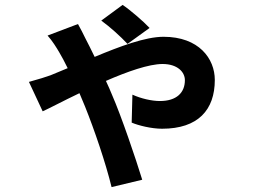

<svg xmlns="http://www.w3.org/2000/svg" viewBox="-20 -680 1040 783"><path d="M590 -566C566 -592 509 -641 480 -660L393 -596C429 -570 471 -532 500 -501ZM174 -535C193 -514 211 -485 222 -466C232 -449 244 -427 256 -402C232 -392 208 -382 186 -373C173 -368 135 -356 98 -346L154 -226C181 -238 237 -268 304 -300C312 -281 320 -262 327 -245C364 -153 411 -16 435 83L560 53C533 -35 475 -206 437 -293C430 -310 422 -329 412 -350C499 -388 587 -419 643 -419C704 -419 734 -386 734 -353C734 -302 700 -268 632 -268C599 -268 555 -278 520 -294L517 -180C545 -168 598 -155 641 -155C788 -155 856 -232 856 -354C856 -441 791 -530 647 -530C573 -530 469 -491 366 -448C352 -478 338 -504 328 -524C321 -539 308 -564 298 -582Z"/></svg>

Font: Source Han Sans SC Bold
Style: Regular
Weight: 700
Designer: Ryoko NISHIZUKA (kana & ideographs); Paul D. Hunt (Latin, Greek & Cyrillic); Wenlong ZHANG (bopomofo); Sandoll Communica
Foundry: Adobe Systems Incorporated
Version: Version 1.001;PS 1.001;hotconv 1.0.78;makeotf.lib2.5.61930